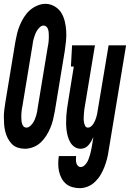

<svg xmlns="http://www.w3.org/2000/svg" viewBox="-38 -766 676 999"><path d="M91 8Q72 8 54 2Q36 -4 23.5 -17Q11 -30 2.5 -46.5Q-6 -63 -10.5 -81Q-15 -99 -16.5 -118Q-18 -137 -18 -156.5Q-18 -176 -15.5 -195.5Q-13 -215 -10 -234L42 -549Q46 -571 51 -592Q56 -613 65 -634.5Q74 -656 86.5 -676Q99 -696 116 -711.5Q133 -727 155 -736.5Q177 -746 198 -746Q224 -746 246 -733Q268 -720 280.5 -700Q293 -680 299 -655Q305 -630 306.5 -604.5Q308 -579 305.5 -553Q303 -527 299 -501L247 -186Q243 -165 238 -143.5Q233 -122 224 -100.5Q215 -79 202.5 -59.5Q190 -40 173.5 -24.5Q157 -9 135 -0.5Q113 8 91 8ZM99 -102Q109 -102 118 -109.5Q127 -117 133 -126Q139 -135 143 -144.5Q147 -154 150 -164Q153 -174 155 -184Q157 -194 158 -204L210 -519Q212 -527 213 -535Q214 -543 215 -551Q216 -559 216 -567.5Q216 -576 216 -584Q216 -592 215 -600Q214 -608 211.5 -615Q209 -622 203 -627.5Q197 -633 189 -633Q179 -633 170.5 -625.5Q162 -618 156 -609Q150 -600 146 -590Q142 -580 139 -570.5Q136 -561 134 -551Q132 -541 131 -531L79 -216Q77 -208 76 -200Q75 -192 74 -184Q73 -176 73 -168Q73 -160 73 -152Q73 -144 74 -136Q75 -128 77.5 -120.5Q80 -113 85.5 -107.5Q91 -102 99 -102ZM377 213Q357 213 338 207.5Q319 202 305 190Q291 178 282 161Q273 144 269 125Q265 106 265 86Q265 66 268 46H358Q357 55 357 64Q357 73 359 81.5Q361 90 367 96.5Q373 103 382 103Q392 103 400.5 95.5Q409 88 414.5 79Q420 70 423.5 60Q427 50 430 40.5Q433 31 435 21Q437 11 439 1L448 -53Q443 -42 437 -31.5Q431 -21 423 -11.5Q415 -2 404 3Q393 8 382 8Q364 8 350 -1.5Q336 -11 327.5 -26Q319 -41 314.5 -57.5Q310 -74 308 -91.5Q306 -109 306 -126.5Q306 -144 307 -162Q308 -180 310.5 -198Q313 -216 316 -234L346 -420H331L337 -530H456L404 -216Q402 -206 400.5 -195Q399 -184 398.5 -173.5Q398 -163 397.5 -152.5Q397 -142 398.5 -132Q400 -122 404.5 -112Q409 -102 420 -102Q428 -102 435.5 -108Q443 -114 448 -122Q453 -130 456.5 -138Q460 -146 462.5 -154.5Q465 -163 467 -171.5Q469 -180 470 -189L527 -530H618L527 19Q524 41 518.5 62Q513 83 505 103.5Q497 124 485.5 143.5Q474 163 457 179.5Q440 196 419 204.5Q398 213 377 213Z"/></svg>

Font: Iosevka Curly Slab XBdEx
Style: Italic
Weight: 800
Width: 7
Italic angle: -9°
Monospace: yes
Designer: Belleve Invis
Foundry: Belleve Invis
Version: Version 11.1.0; ttfautohint (v1.8.3)